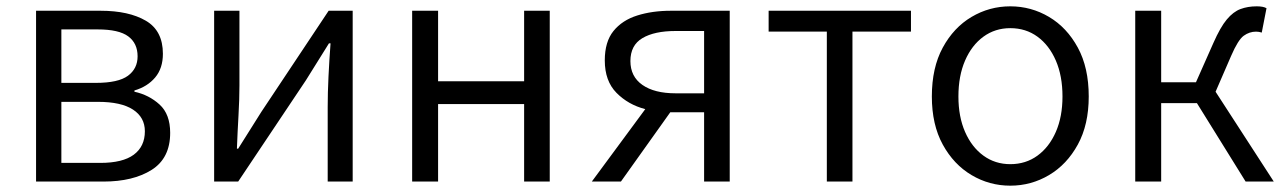

<svg xmlns="http://www.w3.org/2000/svg" viewBox="-20 -574 4063 607"><path d="M94 0V-540H298Q387 -540 441 -508.5Q495 -477 495 -404Q495 -358 470.5 -329Q446 -300 405 -288V-284Q451 -274 484.5 -243.5Q518 -213 518 -154Q518 -74 459.5 -37Q401 0 307 0ZM174 -312H283Q354 -312 384.5 -334.5Q415 -357 415 -396Q415 -437 385.5 -459Q356 -481 289 -481H174ZM174 -59H297Q368 -59 403 -85Q438 -111 438 -159Q438 -203 400.5 -227.5Q363 -252 290 -252H174Z M657 0V-540H737V-304Q737 -261 734 -209Q731 -157 729 -104H733Q749 -129 769.5 -162Q790 -195 806 -220L1019 -540H1095V0H1016V-236Q1016 -280 1018.5 -332Q1021 -384 1025 -437H1020Q1004 -412 983.5 -378.5Q963 -345 947 -320L733 0Z M1283 0V-540H1365V-317H1637V-540H1718V0H1637V-245H1365V0Z M2116 -279H2206V-476H2116Q2049 -476 2011 -453.5Q1973 -431 1973 -381Q1973 -332 2011 -305.5Q2049 -279 2116 -279ZM1851 0 2020 -229Q1966 -243 1929 -280.5Q1892 -318 1892 -383Q1892 -442 1919.5 -476Q1947 -510 1994.5 -525Q2042 -540 2101 -540H2287V0H2206V-219H2100H2099L1943 0Z M2594 0V-474H2410V-540H2860V-474H2675V0Z M3174 13Q3108 13 3051.5 -20.5Q2995 -54 2960.5 -117Q2926 -180 2926 -269Q2926 -360 2960.5 -423.5Q2995 -487 3051.5 -520.5Q3108 -554 3174 -554Q3240 -554 3296.5 -520.5Q3353 -487 3387.5 -423.5Q3422 -360 3422 -269Q3422 -180 3387.5 -117Q3353 -54 3296.5 -20.5Q3240 13 3174 13ZM3174 -55Q3223 -55 3260 -82Q3297 -109 3318 -157Q3339 -205 3339 -269Q3339 -334 3318 -382.5Q3297 -431 3260 -458Q3223 -485 3174 -485Q3126 -485 3089 -458Q3052 -431 3031 -382.5Q3010 -334 3010 -269Q3010 -205 3031 -157Q3052 -109 3089 -82Q3126 -55 3174 -55Z M3569 0V-540H3651V-314H3761L3816 -438Q3838 -488 3858.5 -512.5Q3879 -537 3902 -545.5Q3925 -554 3953 -554Q3974 -554 3984 -548L3969 -471Q3960 -474 3951 -474Q3930 -474 3912 -461Q3894 -448 3872 -397L3823 -284L4007 0H3918L3764 -248H3651V0Z"/></svg>

Font: Source Han Sans SC Normal
Style: Regular
Weight: 350
Designer: Ryoko NISHIZUKA 西塚涼子 (kana, bopomofo & ideographs); Paul D. Hunt (Latin, Greek & Cyrillic); Sandoll Communications 산돌커뮤니
Foundry: Adobe
Version: Version 2.004;hotconv 1.0.118;makeotfexe 2.5.65603